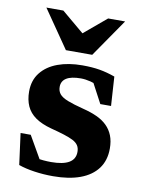

<svg xmlns="http://www.w3.org/2000/svg" viewBox="-81 -748 620 819"><g transform="rotate(10 229.0 -338.0)"><path d="M247.5 -474.5Q290 -474.5 322.2 -469Q354.5 -463.5 389.5 -451L397.5 -325H351L287 -445.5L339 -396Q316 -407 293 -412.8Q270 -418.5 251 -418.5Q209 -418.5 188.2 -405.5Q167.5 -392.5 167.5 -367.5Q167.5 -349 177.8 -336.5Q188 -324 213.2 -314Q238.5 -304 283.5 -292.5Q317.5 -284 343.5 -272Q369.5 -260 387.2 -242.5Q405 -225 414.5 -201Q424 -177 424 -145Q424 -93.5 397.8 -58.2Q371.5 -23 322.8 -5Q274 13 205.5 13Q163.5 13 124.2 7.2Q85 1.5 55.5 -9L37.5 -144.5H81.5L157 -13L84.5 -61Q101.5 -55 119 -51.5Q136.5 -48 153.8 -46.5Q171 -45 187 -45Q238 -45 264.2 -60.2Q290.5 -75.5 290.5 -107Q290.5 -124 283 -135.2Q275.5 -146.5 259.8 -154.5Q244 -162.5 220.2 -170Q196.5 -177.5 163.5 -186Q120.5 -197.5 93.8 -216.2Q67 -235 54.8 -262.2Q42.5 -289.5 42.5 -325.5Q42.5 -374 68.8 -407.2Q95 -440.5 141.2 -457.5Q187.5 -474.5 247.5 -474.5ZM245 -591H202L320.5 -690.5H394L280.5 -526H166.5L53 -690.5H126.5Z"/></g></svg>

Font: Newsreader
Style: Bold
Weight: 700
Designer: Hugues Gentile
Foundry: Production Type
Version: Version 1.003